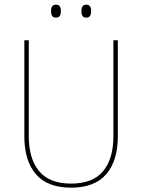

<svg xmlns="http://www.w3.org/2000/svg" viewBox="-20 -816 625 844"><path d="M292.5 9Q189 9 138 -50Q87 -109 87 -217.5V-639H106.5V-217.5Q106.5 -118 152 -63.5Q197.5 -9 292.5 -9Q388 -9 433.2 -63.5Q478.5 -118 478.5 -217.5V-639H498V-217.5Q498 -109 446.8 -50Q395.5 9 292.5 9ZM226 -738.5Q215 -738.5 209.8 -745.2Q204.5 -752 204.5 -766V-769Q204.5 -782 209.8 -788.8Q215 -795.5 226 -795.5Q237 -795.5 242.2 -788.8Q247.5 -782 247.5 -769V-766Q247.5 -752 242.2 -745.2Q237 -738.5 226 -738.5ZM359.5 -738.5Q348.5 -738.5 343.2 -745.2Q338 -752 338 -766V-769Q338 -782 343.2 -788.8Q348.5 -795.5 359.5 -795.5Q370 -795.5 375.2 -788.8Q380.5 -782 380.5 -769V-766Q380.5 -752 375.2 -745.2Q370 -738.5 359.5 -738.5Z"/></svg>

Font: Anek Malayalam Thin
Style: Regular
Weight: 250
Version: Version 1.003